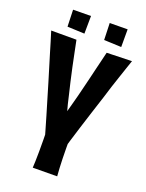

<svg xmlns="http://www.w3.org/2000/svg" viewBox="-180 -923 763 1000"><g transform="rotate(20 202.0 -423.0)"><path d="M131 0Q133 -29 133.5 -89.5Q134 -150 132 -234L260 -224Q260 -188 260 -156Q260 -124 261 -96.5Q262 -69 263 -45.5Q264 -22 266 -1ZM-23 -704H117Q123 -674 130.5 -637.5Q138 -601 146 -562.5Q154 -524 163 -486Q171 -454 177.5 -425Q184 -396 189.5 -373.5Q195 -351 199 -338Q204 -356 210.5 -380Q217 -404 224.5 -432.5Q232 -461 239 -491Q245 -516 251.5 -542Q258 -568 264 -594.5Q270 -621 276.5 -646Q283 -671 288 -694L427 -698Q420 -678 411.5 -652.5Q403 -627 393 -597.5Q383 -568 372.5 -536Q362 -504 352 -470Q336 -421 320.5 -372.5Q305 -324 291 -279.5Q277 -235 266 -198.5Q255 -162 248 -137L146 -138Q138 -167 127.5 -202.5Q117 -238 105.5 -278Q94 -318 81 -360Q68 -402 56 -444Q45 -481 34 -516.5Q23 -552 13 -585.5Q3 -619 -6 -649Q-15 -679 -23 -704ZM47 -845 146 -846 145 -748 50 -752ZM250 -845 349 -846V-748L253 -752Z"/></g></svg>

Font: Truculenta ExtraBold
Style: Regular
Weight: 800
Version: Version 1.002